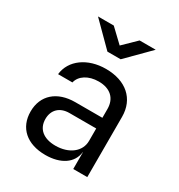

<svg xmlns="http://www.w3.org/2000/svg" viewBox="-186 -909 972 1043"><g transform="rotate(30 300.0 -387.5)"><path d="M486 -785H385L305 -707L223 -785H124L264 -645H347ZM305 -560C190 -560 103 -497 93 -405H183C193 -450 241 -481 305 -481C377 -481 420 -442 420 -375V-320H250C137 -320 65 -257 65 -155C65 -53 136 10 252 10C348 10 413 -34 421 -105H422V0H510V-378C510 -490 431 -560 305 -560ZM274 -61C199 -61 155 -98 155 -160C155 -217 192 -253 252 -253H420V-175C420 -108 359 -61 274 -61Z"/></g></svg>

Font: Tekne LDO
Style: Regular
Weight: 400
Monospace: yes
Designer: Alessio Laiso, Mario Rullo, Paolo Rosset
Foundry: Alessio Laiso
Version: Version 1.000;hotconv 1.0.109;makeotfexe 2.5.65596